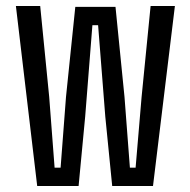

<svg xmlns="http://www.w3.org/2000/svg" viewBox="-20 -620 635 640"><path d="M104 0 33 -600H114L144 -297L162 -61H182L200 -297L231 -597H365L395 -297L413 -61H432L452 -297L482 -600H563L490 0H354L331 -231L307 -536H288L264 -232L242 0Z"/></svg>

Font: Big Shoulders Text
Style: Regular
Weight: 400
Designer: Patric King
Foundry: XO Type Co
Version: Version 1.000; ttfautohint (v1.8.2)